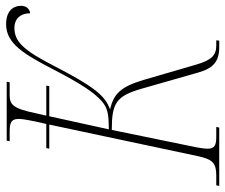

<svg xmlns="http://www.w3.org/2000/svg" viewBox="-98 -680 756 645"><g transform="rotate(-90 280.5 -358.0)"><path d="M-22 0H174L176 -10H144C115 -10 103 -15 103 -39C103 -51 106 -70 112 -98L166 -361C257 -361 280 -346 305 -259L359 -70C373 -21 395 0 444 0H466L467 -10H449C417 -10 400 -26 385 -79L334 -254C311 -331 288 -354 235 -367C283 -383 315 -428 379 -551C434 -659 463 -688 509 -688C542 -688 558 -665 558 -635C570 -637 583 -645 583 -666C583 -692 566 -716 521 -716C456 -716 420 -656 366 -551C320 -463 292 -421 263 -395C241 -376 223 -371 168 -371L212 -571H313L315 -581H214L222 -616C238 -693 251 -704 283 -704H326L328 -714H130L128 -704H161C195 -704 203 -696 203 -672C203 -668 202 -654 194 -616L186 -581H105L103 -571H184L78 -72C67 -21 54 -10 12 -10H-20Z"/></g></svg>

Font: Noto Serif Display Condensed Thin
Style: Italic
Weight: 100
Width: 3
Italic angle: -12°
Designer: Monotype Design Team
Foundry: Monotype Imaging Inc.
Version: Version 2.009